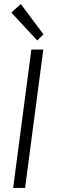

<svg xmlns="http://www.w3.org/2000/svg" viewBox="-20 -929 301 949"><path d="M135 -684H194L104 0H45ZM36 -867 83 -909 195 -759 164 -729Z"/></svg>

Font: Bellota
Style: Italic
Weight: 400
Italic angle: -7.5°
Designer: Kemie Guaida
Foundry: Kemie Guaida
Version: Version 4.001